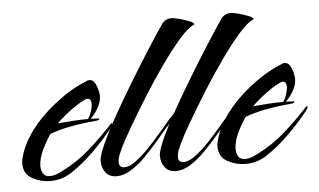

<svg xmlns="http://www.w3.org/2000/svg" viewBox="-40 -517 966 581"><g transform="rotate(-5 443.0 -227.0)"><path d="M91 1Q63 1 37 -13Q11 -27 11 -59Q11 -63 11.5 -66.5Q12 -70 13 -74Q21 -108 42.5 -141Q64 -174 94.5 -203Q125 -232 158.5 -254.5Q192 -277 223 -289Q226 -291 229 -292Q232 -293 236 -293Q245 -293 251 -283.5Q257 -274 260 -262Q263 -250 263 -243Q263 -225 252.5 -206.5Q242 -188 229 -176Q235 -176 241 -175.5Q247 -175 253 -175Q255 -175 255 -173Q255 -172 253 -171Q251 -170 249 -169L219 -166Q191 -163 161 -157Q131 -151 104 -141Q91 -123 78 -96Q65 -69 65 -46Q65 -33 71 -23.5Q77 -14 92 -14Q101 -14 110.5 -17.5Q120 -21 128 -25Q176 -49 214 -82.5Q252 -116 288 -155Q290 -157 291 -157Q293 -157 293 -155Q293 -152 291 -148.5Q289 -145 287 -143Q260 -109 225 -74.5Q190 -40 154 -17Q126 1 91 1ZM129 -171Q152 -173 175 -174.5Q198 -176 221 -176Q227 -184 231.5 -197.5Q236 -211 236 -221Q236 -226 234 -231.5Q232 -237 225 -237H222Q210 -233 191.5 -221Q173 -209 156 -195Q139 -181 129 -171Z M293 4Q271 4 259.5 -10.5Q248 -25 248 -46Q248 -62 265 -99Q282 -136 308 -182Q334 -228 362.5 -275Q391 -322 414.5 -359Q438 -396 450 -414Q460 -429 470 -443.5Q480 -458 500 -458Q506 -458 521.5 -454Q537 -450 551.5 -444.5Q566 -439 567 -433Q548 -426 520.5 -394.5Q493 -363 461.5 -318.5Q430 -274 400.5 -226.5Q371 -179 348 -139.5Q325 -100 315 -79Q311 -70 306.5 -59Q302 -48 302 -37Q302 -21 319 -21Q334 -21 354 -36Q374 -51 395 -73Q416 -95 435 -117.5Q454 -140 467 -155Q480 -170 482 -170Q486 -170 486 -166Q486 -165 477.5 -154.5Q469 -144 459.5 -134Q450 -124 448 -121Q435 -106 417 -85Q399 -64 378.5 -43.5Q358 -23 336 -9.5Q314 4 293 4Z M473 4Q451 4 439.5 -10.5Q428 -25 428 -46Q428 -62 445 -99Q462 -136 488 -182Q514 -228 542.5 -275Q571 -322 594.5 -359Q618 -396 630 -414Q640 -429 650 -443.5Q660 -458 680 -458Q686 -458 701.5 -454Q717 -450 731.5 -444.5Q746 -439 747 -433Q728 -426 700.5 -394.5Q673 -363 641.5 -318.5Q610 -274 580.5 -226.5Q551 -179 528 -139.5Q505 -100 495 -79Q491 -70 486.5 -59Q482 -48 482 -37Q482 -21 499 -21Q514 -21 534 -36Q554 -51 575 -73Q596 -95 615 -117.5Q634 -140 647 -155Q660 -170 662 -170Q666 -170 666 -166Q666 -165 657.5 -154.5Q649 -144 639.5 -134Q630 -124 628 -121Q615 -106 597 -85Q579 -64 558.5 -43.5Q538 -23 516 -9.5Q494 4 473 4Z M684 1Q656 1 630 -13Q604 -27 604 -59Q604 -63 604.5 -66.5Q605 -70 606 -74Q614 -108 635.5 -141Q657 -174 687.5 -203Q718 -232 751.5 -254.5Q785 -277 816 -289Q819 -291 822 -292Q825 -293 829 -293Q838 -293 844 -283.5Q850 -274 853 -262Q856 -250 856 -243Q856 -225 845.5 -206.5Q835 -188 822 -176Q828 -176 834 -175.5Q840 -175 846 -175Q848 -175 848 -173Q848 -172 846 -171Q844 -170 842 -169L812 -166Q784 -163 754 -157Q724 -151 697 -141Q684 -123 671 -96Q658 -69 658 -46Q658 -33 664 -23.5Q670 -14 685 -14Q694 -14 703.5 -17.5Q713 -21 721 -25Q769 -49 807 -82.5Q845 -116 881 -155Q883 -157 884 -157Q886 -157 886 -155Q886 -152 884 -148.5Q882 -145 880 -143Q853 -109 818 -74.5Q783 -40 747 -17Q719 1 684 1ZM722 -171Q745 -173 768 -174.5Q791 -176 814 -176Q820 -184 824.5 -197.5Q829 -211 829 -221Q829 -226 827 -231.5Q825 -237 818 -237H815Q803 -233 784.5 -221Q766 -209 749 -195Q732 -181 722 -171Z"/></g></svg>

Font: Caramel
Style: Regular
Weight: 400
Designer: Robert E. Leuschke
Foundry: Robert E. Leuschke
Version: Version 1.010